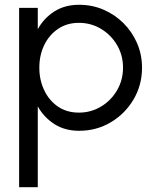

<svg xmlns="http://www.w3.org/2000/svg" viewBox="-20 -533 644 803"><path d="M138 250H60V-500H138V-411Q163.5 -457 207.2 -485Q251 -513 311 -513Q365.5 -513 413 -492.5Q460.5 -472 496.8 -435.8Q533 -399.5 553.5 -352Q574 -304.5 574 -250Q574 -177 538.5 -117Q503 -57 443.2 -21.5Q383.5 14 311 14Q251 14 207.2 -14.2Q163.5 -42.5 138 -88ZM310 -437.5Q260 -437.5 222.8 -412.2Q185.5 -387 165 -344.5Q144.5 -302 144.5 -250Q144.5 -198.5 164.8 -155.8Q185 -113 222 -87.5Q259 -62 310 -62Q360 -62 402 -87Q444 -112 469.2 -154.8Q494.5 -197.5 494.5 -250Q494.5 -301.5 469.8 -344Q445 -386.5 403 -412Q361 -437.5 310 -437.5Z"/></svg>

Font: Urbanist
Style: Regular
Weight: 400
Designer: Corey Hu
Foundry: Corey Hu
Version: Version 1.330; ttfautohint (v1.8.4.7-5d5b)